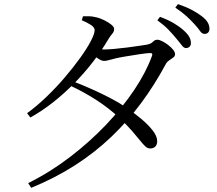

<svg xmlns="http://www.w3.org/2000/svg" viewBox="-20 -835 1040 921"><path d="M872.3 -604.3Q861.9 -604.1 851.5 -618.2Q841.1 -632.3 825.3 -650.7Q809.5 -670.1 788.6 -692Q767.6 -713.8 734.8 -737.8L747.5 -754.3Q785.7 -740.2 813.7 -723.6Q841.7 -707.1 860.2 -690.1Q879.4 -673.1 887.4 -658.9Q895.5 -644.7 895.7 -629.3Q896.2 -618.1 889.8 -611.4Q883.4 -604.8 872.3 -604.3ZM115.2 43.4Q221.8 -9.6 316.5 -82.4Q411.3 -155.1 489.4 -237.2Q567.5 -319.3 624 -403.7Q680.4 -488 708.4 -565.1Q715.6 -582.1 697.8 -580.5Q680.7 -579.7 648.6 -574.8Q616.5 -569.9 584.4 -564.6Q552.4 -559.3 534.6 -555.1Q518.6 -551.5 504.3 -547.1Q489.9 -542.7 479.2 -542.7Q467.8 -542.7 450.9 -553.8Q434.1 -565 416.8 -579.3L432.1 -603.1Q447.5 -600.3 458.7 -599Q469.9 -597.7 479.3 -597.7Q497.2 -597.7 527.3 -600.3Q557.5 -602.9 589.7 -607.1Q622 -611.4 647.8 -615.2Q673.6 -619 683.6 -620.6Q704.7 -624.7 713.6 -634.5Q722.4 -644.4 735.1 -644.4Q743.9 -644.4 758.3 -637.2Q772.7 -630.1 786.7 -619.3Q800.6 -608.5 810.2 -596.7Q819.8 -584.9 819.8 -574.8Q819.8 -565.5 810.6 -558.9Q801.3 -552.2 790.5 -544.6Q779.7 -537 773.4 -524.2Q720.7 -426.4 656.4 -339.8Q592.1 -253.1 513.5 -178.2Q434.9 -103.3 339.9 -42.3Q244.8 18.8 129.7 66.1ZM700.7 -122.8Q688.6 -122.6 677.5 -132.5Q666.5 -142.4 651.5 -161.4Q636.5 -180.4 612.8 -207.6Q589.1 -234.8 551.7 -270.2Q502.1 -316.5 442.7 -354.9Q383.4 -393.3 314.7 -425.3L328.2 -445.5Q373.4 -428.4 419.1 -407.9Q464.9 -387.5 507.4 -365.5Q549.8 -343.6 583.2 -320.8Q621.4 -294.9 655.9 -266.2Q690.3 -237.5 711.9 -209.9Q733.6 -182.4 734 -158.7Q734.4 -142.1 725.5 -132.6Q716.5 -123 700.7 -122.8ZM109.9 -292Q155.9 -325.3 202.2 -369.8Q248.6 -414.3 290.3 -463.1Q331.9 -511.9 364.5 -557.1Q397 -602.2 415.5 -637.7Q434 -673.3 434 -690.1Q434 -703.5 416.2 -715.3Q398.5 -727.1 372.3 -737.9L378 -756.8Q391.5 -757.1 406.3 -757Q421.1 -757 437.2 -753Q457.7 -749.1 478.5 -738.8Q499.4 -728.6 513.4 -717.2Q527.5 -705.8 527.5 -696.4Q527.5 -683.3 518.7 -673.4Q509.9 -663.6 498.2 -644.4Q466.4 -590.6 425.5 -537.7Q384.6 -484.8 336.5 -435.8Q288.4 -386.8 235.3 -344.8Q182.2 -302.7 125.6 -271.3ZM961.8 -672.3Q948.9 -672.1 939.4 -686.4Q929.9 -700.6 912.7 -719.2Q895.8 -737.8 875.8 -756.2Q855.9 -774.6 821 -798.5L833.7 -815.3Q872.8 -802 899.8 -787.6Q926.7 -773.2 946 -758.7Q966.4 -743.6 975.5 -728.7Q984.6 -713.8 984.8 -698Q985 -686.1 978.7 -679.3Q972.5 -672.5 961.8 -672.3Z"/></svg>

Font: Noto Serif HK ExtraLight
Style: Regular
Weight: 200
Designer: Ryoko NISHIZUKA 西塚涼子 (kana & ideographs); Frank Grießhammer (Latin, Greek & Cyrillic); Wenlong ZHANG 张文龙 (bopomofo); San
Foundry: Adobe
Version: Version 2.002-H1;hotconv 1.1.0;makeotfexe 2.6.0